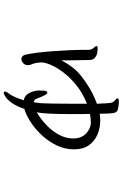

<svg xmlns="http://www.w3.org/2000/svg" viewBox="168 -750 664 1040"><g transform="rotate(90 500.0 -230.0)"><path d="M481 -154Q489 -154 494.5 -142.5Q500 -131 504 -123Q509 -112 514 -97.5Q519 -83 534 -81Q534 -83 537 -103Q540 -123 540 -150Q541 -157 541 -181Q541 -205 541.5 -240.5Q542 -276 542 -314V-369Q486 -347 444 -313.5Q402 -280 374 -243.5Q346 -207 332 -174.5Q318 -142 318 -122V-118Q320 -90 326.5 -75Q333 -60 333 -50Q333 -34 322.5 -24Q312 -14 300 -14Q283 -14 277 -33Q271 -56 266 -95Q261 -134 257.5 -180.5Q254 -227 252 -273Q250 -319 250 -356V-378Q250 -387 246 -395Q242 -403 236 -409.5Q230 -416 230 -421V-423Q231 -427 242 -427Q251 -427 266 -424.5Q281 -422 293 -412Q305 -402 305 -381Q305 -375 305.5 -351.5Q306 -328 306.5 -295.5Q307 -263 307 -231Q334 -281 364 -313Q392 -341 440.5 -372.5Q489 -404 542 -423Q541 -458 539 -481.5Q537 -505 533 -510Q528 -518 520.5 -523.5Q513 -529 513 -535V-537Q514 -542 531 -542Q542 -542 554.5 -540Q567 -538 574 -536Q589 -532 592.5 -511.5Q596 -491 596 -438Q614 -441 631 -441Q674 -441 709.5 -425.5Q745 -410 767 -379Q789 -348 789 -299Q789 -249 767 -204Q745 -159 711 -123Q677 -87 639.5 -63Q602 -39 570 -30Q555 14 537 38.5Q519 63 504 72.5Q489 82 482 82Q482 82 479 80.5Q476 79 476 75Q476 68 484.5 57Q493 46 498 36Q504 25 510.5 9Q517 -7 523 -27Q503 -30 491.5 -45Q480 -60 475 -78.5Q470 -97 470 -109Q470 -123 471.5 -138Q473 -153 480 -154ZM730 -295Q730 -339 703 -364.5Q676 -390 642 -390H640Q630 -390 619 -388.5Q608 -387 597 -385Q598 -363 598 -340.5Q598 -318 598 -295Q598 -211 595.5 -164.5Q593 -118 588 -97Q618 -114 650.5 -143Q683 -172 706 -210.5Q729 -249 730 -293Z"/></g></svg>

Font: Klee One SemiBold
Style: Regular
Weight: 600
Designer: Fontworks Inc.
Foundry: Fontworks Inc.
Version: Version 1.00;January 12, 2022;FontCreator 13.0.0.2683 64-bit